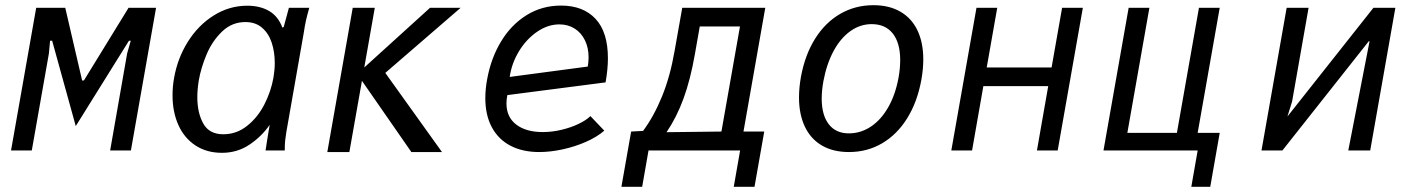

<svg xmlns="http://www.w3.org/2000/svg" viewBox="-20 -580 5440 740"><path d="M119.5 -550H231.5L296.5 -270H303.5L475.5 -550H581.5L484.5 0H404.5L470 -374L484 -423H477L272 -94L181 -423H173L168.5 -374L102.5 0H22.5Z M645 -212.5Q645 -246 650.5 -277Q663.5 -354 703.5 -418.2Q743.5 -482.5 803.5 -520.2Q863.5 -558 933 -558Q982 -558 1017 -537.8Q1052 -517.5 1068.5 -473.5L1073.5 -476L1093.5 -550H1172Q1164 -522 1159.2 -500.8Q1154.5 -479.5 1151 -455L1083.5 -70.5Q1080.5 -52 1079 -38Q1077.5 -24 1077.5 0H1003.5Q1005.5 -14.5 1008.5 -32.5Q1011.5 -50.5 1014.5 -70L1019.5 -99Q988.5 -54 941.5 -22.5Q894.5 9 835.5 9Q776.5 9 733.2 -19.5Q690 -48 667.5 -98.2Q645 -148.5 645 -212.5ZM1034 -281Q1039 -311 1039 -337Q1039 -380 1027.2 -415.5Q1015.5 -451 990.2 -473Q965 -495 925.5 -495Q874 -495 836 -458.5Q798 -422 776.2 -370.2Q754.5 -318.5 746 -269.5Q740.5 -234.5 740.5 -206Q740.5 -145 763.5 -103.8Q786.5 -62.5 840.5 -62.5Q891.5 -62.5 932.2 -94.8Q973 -127 998.8 -177.2Q1024.5 -227.5 1034 -281Z M1375 -268.5 1326.5 6H1241.5L1339.5 -550H1424.5L1384 -320L1637.5 -550H1755.5L1465 -299L1683.5 6H1565.5Z M1850.5 -202Q1850.5 -237.5 1858 -277Q1873 -357.5 1911.8 -421.2Q1950.5 -485 2009.8 -521.8Q2069 -558.5 2142.5 -558.5Q2227.5 -558.5 2275.2 -507.5Q2323 -456.5 2323 -355.5Q2323 -313.5 2314 -262.5L1935.5 -213.5Q1932 -197.5 1932 -181.5Q1932 -128.5 1969.8 -99.8Q2007.5 -71 2072 -71Q2108 -71 2144.5 -79.8Q2181 -88.5 2210.5 -102.8Q2240 -117 2255.5 -132.5L2309 -76.5Q2281 -52 2238.2 -33.2Q2195.5 -14.5 2148 -4.2Q2100.5 6 2058.5 6Q1994 6 1947.2 -18.5Q1900.5 -43 1875.5 -89.8Q1850.5 -136.5 1850.5 -202ZM2248.5 -359Q2248.5 -396.5 2234.2 -425.2Q2220 -454 2194.5 -470Q2169 -486 2136 -486Q2091.5 -486 2050 -457.5Q2008.5 -429 1980.2 -382.5Q1952 -336 1944.5 -283.5L2245.5 -323.5Q2248.5 -342.5 2248.5 -359Z M2412.5 -73 2458.5 -75.5Q2500.5 -132 2531.8 -209Q2563 -286 2579.5 -381L2609.5 -550H2929.5L2845.5 -73H2925.5L2888 140H2808L2832.5 0H2479.5L2455 140H2375ZM2760.5 -73 2832 -478H2677L2658 -370Q2641 -273 2614.5 -200.5Q2588 -128 2549 -70.5Z M3059.5 -204.5Q3059.5 -242 3067 -284Q3082.5 -368.5 3121.5 -430.8Q3160.5 -493 3218.2 -526.5Q3276 -560 3346.5 -560Q3407 -560 3450.2 -535Q3493.5 -510 3516 -463Q3538.5 -416 3538.5 -351Q3538.5 -314 3531 -272Q3515.5 -187 3476.5 -124.2Q3437.5 -61.5 3380 -27.8Q3322.5 6 3252 6Q3191 6 3147.8 -19.2Q3104.5 -44.5 3082 -92Q3059.5 -139.5 3059.5 -204.5ZM3443 -280Q3449.5 -316 3449.5 -348.5Q3449.5 -414.5 3421 -450.8Q3392.5 -487 3339.5 -487Q3295.5 -487 3257.8 -460.2Q3220 -433.5 3193 -383.8Q3166 -334 3153.5 -267Q3147 -231.5 3147 -200Q3147 -136.5 3174.2 -101.2Q3201.5 -66 3251.5 -66Q3297.5 -66 3336.8 -92.2Q3376 -118.5 3403.5 -166.8Q3431 -215 3443 -280Z M3743.5 -550H3823.5L3783 -320H4033L4073.5 -550H4153.5L4056.5 0H3976.5L4020 -248H3770L3726.5 0H3646.5Z M4596 0H4233L4330 -550H4410L4325 -68H4516L4601 -550H4681L4596 -68H4681L4644.5 140H4571.5Z M4939 -550H5023.5L4960 -189L4942 -131L5273.5 -550H5358L5261 0H5176.5L5258.5 -421H5255.5L4922.5 0H4842Z"/></svg>

Font: JuliaMono
Style: Italic
Weight: 400
Italic angle: -9°
Monospace: yes
Designer: cormullion
Foundry: corm
Version: Version 0.057; ttfautohint (v1.8.4)